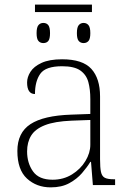

<svg xmlns="http://www.w3.org/2000/svg" viewBox="-20 -799 567 829"><path d="M131 -747V-779H377V-747ZM167 -613Q154 -613 146 -622Q138 -631 138 -656Q138 -681 146 -690.5Q154 -700 167 -700Q181 -700 188.5 -690.5Q196 -681 196 -656Q196 -631 188.5 -622Q181 -613 167 -613ZM341 -613Q328 -613 320 -622Q312 -631 312 -656Q312 -681 320 -690.5Q328 -700 341 -700Q354 -700 362 -690.5Q370 -681 370 -656Q370 -631 362 -622Q354 -613 341 -613ZM199 10Q138 10 96.5 -28Q55 -66 55 -147Q55 -226 111.5 -263Q168 -300 287 -304L370 -307V-371Q370 -413 361.5 -444.5Q353 -476 327 -494.5Q301 -513 248 -513Q177 -513 154 -480.5Q131 -448 131 -393Q97 -393 97 -443Q97 -466 111.5 -489Q126 -512 159.5 -527.5Q193 -543 248 -543Q337 -543 374.5 -501.5Q412 -460 412 -383V-111Q412 -75 416 -56.5Q420 -38 432.5 -31.5Q445 -25 471 -25H477V0H381L373 -100H370Q356 -77 334 -51.5Q312 -26 279 -8Q246 10 199 10ZM207 -23Q254 -23 291 -46Q328 -69 349 -104Q370 -139 370 -174V-281L289 -278Q216 -275 174 -258.5Q132 -242 114.5 -213.5Q97 -185 97 -145Q97 -95 122.5 -59Q148 -23 207 -23Z"/></svg>

Font: Noto Serif ExtraLight
Style: Regular
Weight: 200
Designer: Monotype Design Team
Foundry: Monotype Imaging Inc.
Version: Version 2.015; ttfautohint (v1.8.4.7-5d5b)